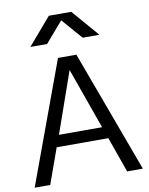

<svg xmlns="http://www.w3.org/2000/svg" viewBox="-103 -1067 876 1131"><g transform="rotate(-10 334.5 -501.5)"><path d="M230 -831H130L269 -993H403L543 -831H443L336 -954ZM489 -222H180L104 -10H11L279 -739H389L658 -10H564ZM464 -292 334 -657 206 -292Z"/></g></svg>

Font: Kakao Big Sans
Style: Regular
Weight: 400
Designer: Park Young-rak; Lee Sang-min; Kim Jung-jin; Min Bon; Park Min-gyu;
Foundry: Kakao Corporation
Version: Version 2.003